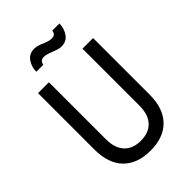

<svg xmlns="http://www.w3.org/2000/svg" viewBox="-240 -912 1023 1023"><g transform="rotate(-45 272.0 -400.5)"><path d="M329 -717Q315 -717 302.5 -721Q290 -725 272 -732Q240 -745 223 -745Q195 -745 191 -717H138Q138 -753 158 -782.5Q178 -812 216 -812Q240 -812 272 -797Q275 -796 290.5 -790Q306 -784 321 -784Q335 -784 343 -790Q351 -796 353 -812H407Q407 -776 387 -746.5Q367 -717 329 -717ZM272 11Q173 11 118.5 -44.5Q64 -100 64 -205V-630H146V-201Q146 -134 179 -98.5Q212 -63 272 -63Q333 -63 366 -98.5Q399 -134 399 -201V-630H479V-205Q479 -100 424.5 -44.5Q370 11 272 11Z"/></g></svg>

Font: Pragati Narrow
Style: Regular
Weight: 400
Designer: Hector Gatti, Marcela Romero, Pablo Cosgaya and Nicolas Silva
Foundry: Omnibus-Type
Version: Version 1.010; ttfautohint (v1.3)